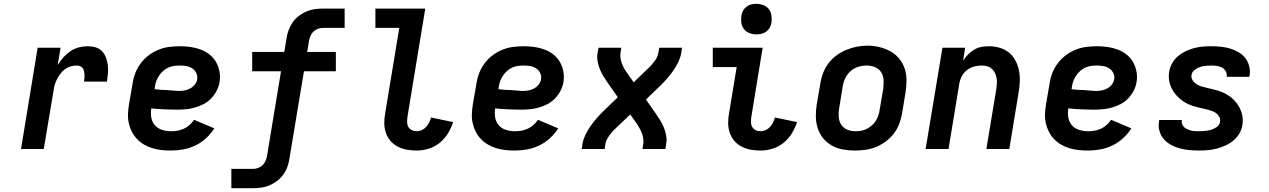

<svg xmlns="http://www.w3.org/2000/svg" viewBox="-20 -780 6640 1005"><path d="M90 0 177 -530H297L282 -439Q295 -461 311.5 -479.5Q328 -498 348.5 -512Q369 -526 392.5 -532Q416 -538 439 -538Q461 -538 481 -532Q501 -526 514.5 -511.5Q528 -497 535 -477.5Q542 -458 544.5 -438Q547 -418 545 -396Q543 -374 540 -353H420Q421 -362 422 -371.5Q423 -381 422.5 -390Q422 -399 420 -407.5Q418 -416 413 -423Q408 -430 400 -433.5Q392 -437 382 -437Q366 -437 350 -432.5Q334 -428 320.5 -418Q307 -408 296.5 -394.5Q286 -381 278.5 -366Q271 -351 266.5 -335.5Q262 -320 260 -304L209 0Z M876 8Q851 8 826.5 5.5Q802 3 778.5 -4Q755 -11 734.5 -23Q714 -35 698 -51.5Q682 -68 671 -89Q660 -110 654.5 -134Q649 -158 650 -183Q651 -208 655 -233L674 -343Q678 -371 688.5 -398Q699 -425 717 -449Q735 -473 759 -491Q783 -509 810.5 -520Q838 -531 866.5 -534.5Q895 -538 922 -538Q950 -538 978 -534Q1006 -530 1031 -520.5Q1056 -511 1077 -494.5Q1098 -478 1111 -455Q1124 -432 1129 -404.5Q1134 -377 1129 -349Q1125 -326 1113.5 -304Q1102 -282 1084.5 -264Q1067 -246 1044.5 -234.5Q1022 -223 998.5 -216.5Q975 -210 951.5 -208Q928 -206 905 -206Q893 -206 881.5 -206.5Q870 -207 858 -207H856Q835 -208 814 -209Q793 -210 772 -213Q768 -188 772 -164.5Q776 -141 791 -124Q806 -107 829 -100Q852 -93 876 -93Q893 -93 910 -96Q927 -99 943 -106.5Q959 -114 972.5 -126Q986 -138 996 -153L1102 -108Q1084 -80 1058.5 -56.5Q1033 -33 1002.5 -18.5Q972 -4 940 2Q908 8 876 8ZM918 -304Q933 -304 948 -307Q963 -310 976.5 -317.5Q990 -325 1000 -338Q1010 -351 1012 -365Q1015 -382 1007.5 -397.5Q1000 -413 986.5 -422Q973 -431 956 -434Q939 -437 922 -437Q907 -437 891.5 -435Q876 -433 861.5 -426.5Q847 -420 834.5 -409Q822 -398 813 -384.5Q804 -371 798.5 -356.5Q793 -342 791 -327L789 -313Q804 -311 820.5 -310Q837 -309 853.5 -308.5Q870 -308 886 -306Q902 -304 918 -304Z M1191 205V104H1305Q1318 104 1331.5 99Q1345 94 1355 84Q1365 74 1370.5 60.5Q1376 47 1378 34L1451 -407H1300V-508H1468L1480 -580Q1483 -602 1491 -623Q1499 -644 1512 -663Q1525 -682 1544 -696.5Q1563 -711 1584 -720Q1605 -729 1627 -732Q1649 -735 1670 -735H1784V-634H1670Q1657 -634 1643.5 -629Q1630 -624 1620 -614Q1610 -604 1604.5 -590.5Q1599 -577 1597 -564L1588 -508H1738V-407H1571L1495 50Q1492 72 1484.5 93Q1477 114 1463.5 133Q1450 152 1431 166.5Q1412 181 1391 190Q1370 199 1348 202Q1326 205 1305 205Z M2161 8Q2135 8 2109.5 3.5Q2084 -1 2062 -12.5Q2040 -24 2024 -42.5Q2008 -61 2000 -84.5Q1992 -108 1991.5 -134Q1991 -160 1996 -186L2070 -634H1945V-735H2206L2113 -170Q2111 -156 2111 -142Q2111 -128 2117 -116.5Q2123 -105 2135 -99Q2147 -93 2161 -93Q2174 -93 2187.5 -99Q2201 -105 2210.5 -115.5Q2220 -126 2226.5 -139Q2233 -152 2236 -165L2352 -141Q2342 -110 2324.5 -81.5Q2307 -53 2281 -32Q2255 -11 2223.5 -1.5Q2192 8 2161 8Z M2676 8Q2651 8 2626.5 5.5Q2602 3 2578.5 -4Q2555 -11 2534.5 -23Q2514 -35 2498 -51.5Q2482 -68 2471 -89Q2460 -110 2454.5 -134Q2449 -158 2450 -183Q2451 -208 2455 -233L2474 -343Q2478 -371 2488.5 -398Q2499 -425 2517 -449Q2535 -473 2559 -491Q2583 -509 2610.5 -520Q2638 -531 2666.5 -534.5Q2695 -538 2722 -538Q2750 -538 2778 -534Q2806 -530 2831 -520.5Q2856 -511 2877 -494.5Q2898 -478 2911 -455Q2924 -432 2929 -404.5Q2934 -377 2929 -349Q2925 -326 2913.5 -304Q2902 -282 2884.5 -264Q2867 -246 2844.5 -234.5Q2822 -223 2798.5 -216.5Q2775 -210 2751.5 -208Q2728 -206 2705 -206Q2693 -206 2681.5 -206.5Q2670 -207 2658 -207H2656Q2635 -208 2614 -209Q2593 -210 2572 -213Q2568 -188 2572 -164.5Q2576 -141 2591 -124Q2606 -107 2629 -100Q2652 -93 2676 -93Q2693 -93 2710 -96Q2727 -99 2743 -106.5Q2759 -114 2772.5 -126Q2786 -138 2796 -153L2902 -108Q2884 -80 2858.5 -56.5Q2833 -33 2802.5 -18.5Q2772 -4 2740 2Q2708 8 2676 8ZM2718 -304Q2733 -304 2748 -307Q2763 -310 2776.5 -317.5Q2790 -325 2800 -338Q2810 -351 2812 -365Q2815 -382 2807.5 -397.5Q2800 -413 2786.5 -422Q2773 -431 2756 -434Q2739 -437 2722 -437Q2707 -437 2691.5 -435Q2676 -433 2661.5 -426.5Q2647 -420 2634.5 -409Q2622 -398 2613 -384.5Q2604 -371 2598.5 -356.5Q2593 -342 2591 -327L2589 -313Q2604 -311 2620.5 -310Q2637 -309 2653.5 -308.5Q2670 -308 2686 -306Q2702 -304 2718 -304Z M3025 0 3029 -27Q3033 -50 3043.5 -72.5Q3054 -95 3068 -115.5Q3082 -136 3098.5 -155.5Q3115 -175 3133 -193L3214 -271L3162 -345Q3150 -362 3139 -380Q3128 -398 3120 -417.5Q3112 -437 3108 -459Q3104 -481 3108 -504L3113 -530H3232L3228 -504Q3226 -489 3228 -475.5Q3230 -462 3234.5 -449.5Q3239 -437 3245 -425.5Q3251 -414 3259 -403L3297 -349L3360 -410Q3362 -412 3364.5 -414Q3367 -416 3369 -419Q3369 -419 3369 -419Q3369 -419 3369 -419H3370V-420Q3380 -428 3388.5 -438Q3397 -448 3405 -458Q3413 -468 3418.5 -479.5Q3424 -491 3426 -504L3431 -530H3550L3546 -504Q3542 -480 3531.5 -457.5Q3521 -435 3507 -414.5Q3493 -394 3476.5 -374.5Q3460 -355 3442 -337L3361 -259L3413 -185Q3425 -168 3436 -150Q3447 -132 3455 -112.5Q3463 -93 3467 -71Q3471 -49 3467 -27L3463 0H3343L3347 -27Q3349 -41 3347 -54.5Q3345 -68 3340.5 -80.5Q3336 -93 3330 -104.5Q3324 -116 3317 -127L3279 -181L3215 -120Q3213 -118 3210.5 -116Q3208 -114 3206 -111Q3206 -111 3206 -111Q3206 -111 3206 -111H3205V-110Q3195 -102 3186.5 -92Q3178 -82 3170.5 -72Q3163 -62 3157 -50.5Q3151 -39 3149 -27L3145 0Z M3961 8Q3935 8 3909.5 3.5Q3884 -1 3862 -12.5Q3840 -24 3824 -42.5Q3808 -61 3800 -84.5Q3792 -108 3791.5 -134Q3791 -160 3796 -186L3836 -429H3711V-530H3972L3913 -170Q3911 -156 3911 -142Q3911 -128 3917 -116.5Q3923 -105 3935 -99Q3947 -93 3961 -93Q3974 -93 3987.5 -99Q4001 -105 4010.5 -115.5Q4020 -126 4026.5 -139Q4033 -152 4036 -165L4152 -141Q4142 -110 4124.5 -81.5Q4107 -53 4081 -32Q4055 -11 4023.5 -1.5Q3992 8 3961 8ZM3939 -600Q3920 -600 3902.5 -607Q3885 -614 3874 -628Q3863 -642 3860.5 -661Q3858 -680 3861 -699Q3863 -713 3870 -725Q3877 -737 3888 -745.5Q3899 -754 3912.5 -757Q3926 -760 3939 -760Q3958 -760 3976 -753Q3994 -746 4004.5 -732Q4015 -718 4018 -699Q4021 -680 4018 -661Q4016 -647 4009 -635Q4002 -623 3990.5 -614.5Q3979 -606 3965.5 -603Q3952 -600 3939 -600Z M4455 8Q4423 8 4392 2.5Q4361 -3 4334.5 -18Q4308 -33 4289 -56Q4270 -79 4260.5 -108Q4251 -137 4250.5 -169Q4250 -201 4255 -233L4274 -343Q4278 -371 4288.5 -398Q4299 -425 4316.5 -448.5Q4334 -472 4358.5 -490Q4383 -508 4410 -519Q4437 -530 4464.5 -535.5Q4492 -541 4521 -541Q4553 -541 4583.5 -533.5Q4614 -526 4640.5 -511.5Q4667 -497 4686 -474Q4705 -451 4715 -422Q4725 -393 4725 -361Q4725 -329 4720 -297L4702 -187Q4697 -159 4687 -132Q4677 -105 4659 -81.5Q4641 -58 4617 -40Q4593 -22 4566 -11Q4539 0 4511 4Q4483 8 4455 8ZM4457 -93Q4472 -93 4487 -95.5Q4502 -98 4516 -105Q4530 -112 4542.5 -122.5Q4555 -133 4563.5 -146.5Q4572 -160 4577 -174.5Q4582 -189 4584 -203L4603 -313Q4606 -337 4605 -360Q4604 -383 4592.5 -401.5Q4581 -420 4560 -428.5Q4539 -437 4516 -437Q4494 -437 4471.5 -430Q4449 -423 4431.5 -407Q4414 -391 4404 -370Q4394 -349 4391 -327L4373 -217Q4369 -194 4370 -171Q4371 -148 4382 -129.5Q4393 -111 4413.5 -102Q4434 -93 4457 -93Z M4825 0 4913 -530H5032L5021 -463Q5033 -480 5047.5 -495Q5062 -510 5080 -520.5Q5098 -531 5117.5 -534.5Q5137 -538 5156 -538Q5185 -538 5212.5 -530Q5240 -522 5261 -505Q5282 -488 5295 -463.5Q5308 -439 5313.5 -412Q5319 -385 5318 -355.5Q5317 -326 5312 -297L5263 0H5143L5195 -313Q5197 -328 5198 -343Q5199 -358 5196.5 -372Q5194 -386 5187.5 -399Q5181 -412 5170.5 -421Q5160 -430 5146 -433.5Q5132 -437 5117 -437Q5097 -437 5076.5 -431Q5056 -425 5039.5 -411.5Q5023 -398 5013.5 -379Q5004 -360 5001 -340L4945 0Z M5676 8Q5651 8 5626.5 5.5Q5602 3 5578.5 -4Q5555 -11 5534.5 -23Q5514 -35 5498 -51.5Q5482 -68 5471 -89Q5460 -110 5454.5 -134Q5449 -158 5450 -183Q5451 -208 5455 -233L5474 -343Q5478 -371 5488.5 -398Q5499 -425 5517 -449Q5535 -473 5559 -491Q5583 -509 5610.5 -520Q5638 -531 5666.5 -534.5Q5695 -538 5722 -538Q5750 -538 5778 -534Q5806 -530 5831 -520.5Q5856 -511 5877 -494.5Q5898 -478 5911 -455Q5924 -432 5929 -404.5Q5934 -377 5929 -349Q5925 -326 5913.5 -304Q5902 -282 5884.5 -264Q5867 -246 5844.5 -234.5Q5822 -223 5798.5 -216.5Q5775 -210 5751.5 -208Q5728 -206 5705 -206Q5693 -206 5681.5 -206.5Q5670 -207 5658 -207H5656Q5635 -208 5614 -209Q5593 -210 5572 -213Q5568 -188 5572 -164.5Q5576 -141 5591 -124Q5606 -107 5629 -100Q5652 -93 5676 -93Q5693 -93 5710 -96Q5727 -99 5743 -106.5Q5759 -114 5772.5 -126Q5786 -138 5796 -153L5902 -108Q5884 -80 5858.5 -56.5Q5833 -33 5802.5 -18.5Q5772 -4 5740 2Q5708 8 5676 8ZM5718 -304Q5733 -304 5748 -307Q5763 -310 5776.5 -317.5Q5790 -325 5800 -338Q5810 -351 5812 -365Q5815 -382 5807.5 -397.5Q5800 -413 5786.5 -422Q5773 -431 5756 -434Q5739 -437 5722 -437Q5707 -437 5691.5 -435Q5676 -433 5661.5 -426.5Q5647 -420 5634.5 -409Q5622 -398 5613 -384.5Q5604 -371 5598.5 -356.5Q5593 -342 5591 -327L5589 -313Q5604 -311 5620.5 -310Q5637 -309 5653.5 -308.5Q5670 -308 5686 -306Q5702 -304 5718 -304Z M6255 8Q6229 8 6203.5 5.5Q6178 3 6154.5 -3.5Q6131 -10 6109 -22Q6087 -34 6071.5 -52Q6056 -70 6049 -94.5Q6042 -119 6047 -145Q6047 -146 6047.5 -148Q6048 -150 6048 -152H6167Q6167 -151 6166.5 -150.5Q6166 -150 6166 -149Q6164 -139 6168 -129.5Q6172 -120 6179 -113.5Q6186 -107 6195.5 -103Q6205 -99 6214.5 -96.5Q6224 -94 6234.5 -93.5Q6245 -93 6255 -93Q6271 -93 6287 -94.5Q6303 -96 6319 -100.5Q6335 -105 6349.5 -115.5Q6364 -126 6366 -142Q6369 -158 6360.5 -171Q6352 -184 6339.5 -191.5Q6327 -199 6312.5 -203Q6298 -207 6283 -210.5Q6268 -214 6253 -217.5Q6238 -221 6224 -225.5Q6210 -230 6196.5 -236.5Q6183 -243 6171 -251.5Q6159 -260 6148.5 -270Q6138 -280 6129 -291.5Q6120 -303 6113.5 -316.5Q6107 -330 6103 -344Q6099 -358 6098 -373.5Q6097 -389 6100 -405Q6104 -428 6115.5 -449Q6127 -470 6145.5 -485.5Q6164 -501 6185.5 -511.5Q6207 -522 6229.5 -528Q6252 -534 6274.5 -536Q6297 -538 6320 -538Q6345 -538 6370 -535.5Q6395 -533 6418.5 -526Q6442 -519 6462.5 -507Q6483 -495 6497.5 -477Q6512 -459 6518.5 -434.5Q6525 -410 6521 -385Q6520 -384 6520 -382Q6520 -380 6519 -378H6401Q6401 -379 6401 -379.5Q6401 -380 6401 -381Q6403 -395 6395.5 -407.5Q6388 -420 6376 -426.5Q6364 -433 6349.5 -435Q6335 -437 6320 -437Q6305 -437 6290 -435.5Q6275 -434 6260.5 -429Q6246 -424 6232.5 -413.5Q6219 -403 6217 -388Q6214 -373 6222.5 -360Q6231 -347 6243.5 -339Q6256 -331 6270.5 -327Q6285 -323 6300 -319.5Q6315 -316 6329.5 -312.5Q6344 -309 6358.5 -304.5Q6373 -300 6386.5 -293.5Q6400 -287 6412 -279Q6424 -271 6434.5 -261Q6445 -251 6454 -239Q6463 -227 6469.5 -214Q6476 -201 6480 -186.5Q6484 -172 6485 -156.5Q6486 -141 6483 -125Q6480 -102 6467 -80.5Q6454 -59 6435 -43.5Q6416 -28 6393.5 -18Q6371 -8 6348 -2Q6325 4 6301.5 6Q6278 8 6255 8Z"/></svg>

Font: Iosevka Curly Extended
Style: Bold Italic
Weight: 700
Width: 7
Italic angle: -9°
Monospace: yes
Designer: Belleve Invis
Foundry: Belleve Invis
Version: Version 11.1.0; ttfautohint (v1.8.3)